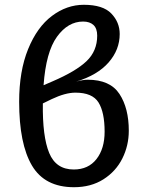

<svg xmlns="http://www.w3.org/2000/svg" viewBox="-20 -770 608 802"><path d="M518 -224Q518 -162 491 -108Q464 -54 412 -21Q360 12 289 12Q167 12 113.5 -78.5Q60 -169 60 -345Q60 -473 97.5 -565Q135 -657 197 -703.5Q259 -750 330 -750Q410 -750 445 -713.5Q480 -677 480 -628Q480 -562 433.5 -509Q387 -456 298 -429Q327 -437 346 -437Q440 -437 479 -377.5Q518 -318 518 -224ZM162 -414 199 -430Q297 -472 341.5 -514.5Q386 -557 386 -621Q386 -651 370.5 -665.5Q355 -680 327 -680Q264 -680 218 -616.5Q172 -553 162 -414ZM417 -220Q417 -301 391.5 -342Q366 -383 295 -383Q253 -383 196 -356L159 -338Q157 -200 185.5 -131Q214 -62 288 -62Q349 -62 383 -105.5Q417 -149 417 -220Z"/></svg>

Font: FiraGO
Style: Regular
Weight: 400
Designer: bBox Type
Foundry: bBox Type GmbH
Version: Version 1.001;April 20, 2020;FontCreator 12.0.0.2555 64-bit